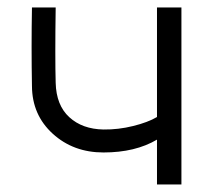

<svg xmlns="http://www.w3.org/2000/svg" viewBox="-20 -490 568 510"><path d="M461.9 -470.2V0H397V-119.1Q339.4 -85 254.9 -85Q174.8 -85 120.1 -134.8Q65.4 -184.6 64.9 -261.2Q63 -365.7 64.9 -470.2H127.9Q126 -336.9 127.9 -270Q129.4 -210.4 164.1 -178.7Q198.7 -147 254.9 -146Q294.4 -145.5 333.7 -155.3Q373 -165 397 -179.2V-470.2Z"/></svg>

Font: Kreadon
Style: Regular
Weight: 400
Designer: kohakuno
Foundry: StudioGnu
Version: Version 1.000;Glyphs 3.1.2 (3151)